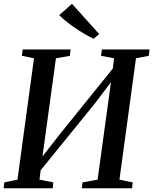

<svg xmlns="http://www.w3.org/2000/svg" viewBox="-22 -1008 821 1028"><path d="M-2.5 0 1 -31.5 71.5 -46 160 -696 95.5 -709 99.5 -743H356L352 -709L277.5 -696L199.5 -127L178.5 -136L299.5 -291L612 -678L576.5 -597L588.5 -696L519 -709L523.5 -743H778.5L774.5 -709L706 -696L617.5 -46L688.5 -31.5L685 0H416L420 -31.5L500.5 -46L577.5 -607L600 -605.5L489.5 -458.5L165 -58.5L200.5 -134.5L189.5 -46L263.5 -31.5L260.5 0ZM479 -800.5Q457.5 -810.5 432 -825.5Q406.5 -840.5 380.8 -858Q355 -875.5 332.5 -893.5Q310 -911.5 295 -927L363.5 -987.5L509 -825.5Z"/></svg>

Font: Merriweather 72pt Medium
Style: Italic
Weight: 500
Italic angle: -7.8°
Version: Version 2.101